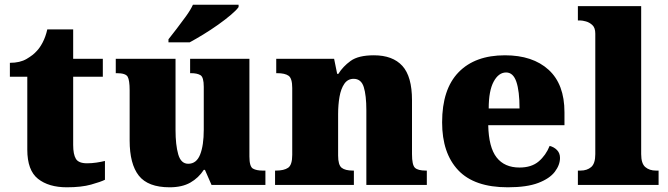

<svg xmlns="http://www.w3.org/2000/svg" viewBox="-20 -786 2839 816"><path d="M264 10Q187 10 141.5 -26Q96 -62 96 -150V-460H22V-519Q65 -519 93 -535.5Q121 -552 135 -568Q149 -582 161.5 -606Q174 -630 181 -661H291V-536H417V-460H291V-170Q291 -130 302.5 -111Q314 -92 350 -92Q370 -92 390 -95Q410 -98 426 -102V-22Q408 -13 367 -1.5Q326 10 264 10Z M701 10Q609 10 570 -39.5Q531 -89 531 -189V-402Q531 -445 522.5 -460Q514 -475 476 -475H472V-536H726V-234Q726 -170 737.5 -130Q749 -90 780 -90Q815 -90 830.5 -129Q846 -168 846 -235V-417Q846 -458 832 -466.5Q818 -475 792 -475H788V-536H1040V-121Q1040 -78 1055 -69.5Q1070 -61 1096 -61H1108V0H879L851 -64H846Q824 -30 789 -10Q754 10 701 10ZM696 -619Q711 -638 731 -664Q751 -690 770.5 -717Q790 -744 800 -766H994V-756Q985 -743 961.5 -723Q938 -703 907 -681Q876 -659 844 -639.5Q812 -620 786 -606H696Z M1149 0V-61H1153Q1187 -61 1204.5 -73Q1222 -85 1222 -128V-412Q1222 -453 1206.5 -464Q1191 -475 1158 -475H1154V-536H1400L1413 -472H1418Q1437 -503 1470 -527Q1503 -551 1569 -551Q1649 -551 1690 -506Q1731 -461 1731 -360V-131Q1731 -85 1743.5 -73Q1756 -61 1790 -61H1794V0H1537V-317Q1537 -381 1526 -416Q1515 -451 1483 -451Q1458 -451 1443.5 -430Q1429 -409 1423 -375Q1417 -341 1417 -301V-125Q1417 -85 1432 -73Q1447 -61 1480 -61H1484V0Z M2138 10Q1996 10 1927.5 -62.5Q1859 -135 1859 -266Q1859 -407 1929 -479Q1999 -551 2126 -551Q2244 -551 2311.5 -489.5Q2379 -428 2379 -309V-254H2055Q2057 -160 2090.5 -117Q2124 -74 2188 -74Q2239 -74 2269.5 -100Q2300 -126 2316 -166Q2335 -161 2347.5 -148Q2360 -135 2360 -115Q2360 -85 2338 -56Q2316 -27 2267.5 -8.5Q2219 10 2138 10ZM2188 -325Q2188 -399 2174.5 -438.5Q2161 -478 2131 -478Q2099 -478 2078 -439Q2057 -400 2057 -325Z M2436 0V-61H2447Q2475 -61 2492.5 -76Q2510 -91 2510 -131V-643Q2510 -668 2497.5 -679.5Q2485 -691 2470 -695Q2455 -699 2447 -699H2436V-760H2705V-131Q2705 -91 2722.5 -76Q2740 -61 2768 -61H2779V0Z"/></svg>

Font: Noto Serif Tamil Black
Style: Regular
Weight: 900
Designer: Indian Type Foundry, Tom Grace, and the Monotype Design Team
Foundry: Monotype Imaging Inc.
Version: Version 2.004; ttfautohint (v1.8.4.7-5d5b)